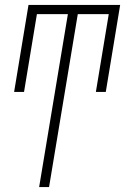

<svg xmlns="http://www.w3.org/2000/svg" viewBox="-20 -540 540 775"><path d="M138 215 254 -483H129L77 -169H37L95 -520H465L407 -169H367L419 -483H294L178 215Z"/></svg>

Font: Iosevka Term Curly Extralight
Style: Italic
Weight: 200
Italic angle: -9°
Designer: Belleve Invis
Foundry: Belleve Invis
Version: Version 32.3.0